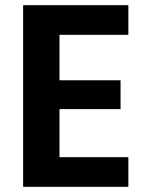

<svg xmlns="http://www.w3.org/2000/svg" viewBox="-20 -719 572 739"><path d="M69 0H474V-114H209V-299H444V-410H209V-585H474V-699H69Z"/></svg>

Font: Poppins SemiBold
Style: Regular
Weight: 600
Designer: Ninad Kale (Devanagari), Jonny Pinhorn (Latin)
Foundry: Indian Type Foundry
Version: 4.004